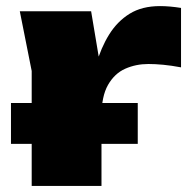

<svg xmlns="http://www.w3.org/2000/svg" viewBox="-20 -610 629 630"><path d="M16 -272H432V-138H16ZM45 -573H279L313 -370V0H84V-377ZM574 -584V-389Q542 -395 515.5 -397.5Q489 -400 467 -400Q426 -400 391 -384.5Q356 -369 334.5 -331.5Q313 -294 313 -228L271 -280Q280 -342 295.5 -397.5Q311 -453 338 -496.5Q365 -540 405.5 -565Q446 -590 505 -590Q521 -590 538 -588.5Q555 -587 574 -584Z"/></svg>

Font: Unbounded ExtraBold
Style: Regular
Weight: 800
Designer: Luke Prowse, Jean-Baptiste Morizot, Fátima Lázaro, Florian Runge
Foundry: NaN
Version: Version 1.701;gftools[0.9.28.dev5+ged2979d]